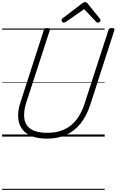

<svg xmlns="http://www.w3.org/2000/svg" viewBox="-20 -1272 1086 1788"><path d="M418 19Q330 19 271.5 -5.5Q213 -30 182.5 -75Q152 -120 149 -182.5Q146 -245 171 -320L388 -992Q391 -1002 398 -1006.5Q405 -1011 421 -1011Q435 -1011 441.5 -1006.5Q448 -1002 444 -991L224 -315Q197 -229 207 -165.5Q217 -102 270 -68.5Q323 -35 421 -35Q509 -35 576 -65Q643 -95 691 -156Q739 -217 768 -308L990 -992Q993 -1002 1000 -1006.5Q1007 -1011 1022 -1011Q1052 -1011 1045 -991L823 -304Q789 -196 732.5 -124.5Q676 -53 597.5 -17Q519 19 418 19ZM574 -1061Q565 -1061 559 -1068.5Q553 -1076 553 -1083Q553 -1089 555 -1092.5Q557 -1096 561 -1100L743 -1239Q752 -1246 758.5 -1249Q765 -1252 773 -1252Q780 -1252 786 -1248.5Q792 -1245 797 -1238L910 -1098Q913 -1094 914.5 -1089.5Q916 -1085 916 -1082Q916 -1073 907.5 -1067Q899 -1061 892 -1061Q886 -1061 881 -1064Q876 -1067 872 -1072L764 -1187L596 -1070Q589 -1066 584 -1063.5Q579 -1061 574 -1061ZM0 486H955V496H0ZM0 -20H955V0H0ZM0 -505H955V-500H0ZM0 -1006H955V-996H0Z"/></svg>

Font: Playwrite CA Guides
Style: Regular
Weight: 400
Designer: Veronika Burian, José Scaglione
Foundry: TypeTogether
Version: Version 1.003